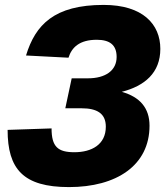

<svg xmlns="http://www.w3.org/2000/svg" viewBox="-20 -746 680 782"><path d="M261 16C454 16 589 -72 589 -234C589 -306 550 -351 476 -372C569 -396 633 -449 633 -547C633 -647 562 -726 402 -726C201 -726 124 -645 86 -520L259 -511C272 -553 304 -584 374 -584C427 -584 455 -563 455 -514C455 -459 410 -427 338 -427H272L246 -305H312C375 -305 411 -284 411 -230C411 -157 353 -126 283 -126C216 -126 190 -148 190 -223L11 -217C11 -58 74 16 261 16Z"/></svg>

Font: Geist ExtraBold
Style: Italic
Weight: 800
Italic angle: -12°
Designer: Basement.studio, Andrés Briganti, Mateo Zaragoza
Foundry: Basement.studio, Vercel, Andrés Briganti, Guido Ferreyra, Mateo Zaragoza
Version: Version 1.500